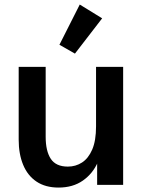

<svg xmlns="http://www.w3.org/2000/svg" viewBox="-20 -826 643 858"><path d="M241.7 12.2Q183.1 12.2 143.3 -14.4Q103.5 -41 83.5 -89.4Q63.5 -137.7 63.5 -201.7V-527.3H184.1V-214.8Q184.1 -150.9 207 -116.2Q230 -81.5 283.2 -81.5Q318.4 -81.5 346.7 -99.9Q375 -118.2 392.1 -157.7Q409.2 -197.3 409.2 -261.2V-527.3H530.3V0H414.1V-124L417.5 -102.1Q395 -50.3 350.3 -19Q305.7 12.2 241.7 12.2ZM314.9 -586.4 245.6 -626 336.4 -805.7 436.5 -744.1Z"/></svg>

Font: Schibsted Grotesk SemiBold
Style: Regular
Weight: 600
Designer: Bakken & Baeck AS, Henrik Kongsvoll
Foundry: Schibsted ASA
Version: Version 1.100;gftools[0.9.25]